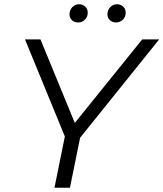

<svg xmlns="http://www.w3.org/2000/svg" viewBox="-20 -886 771 906"><path d="M237 0 286 -242 98 -700H171L333 -306L651 -700H731L358 -236L310 0ZM527 -780Q511 -780 499 -790.5Q487 -801 487 -818Q487 -839 500.5 -852.5Q514 -866 532 -866Q549 -866 561 -855Q573 -844 573 -826Q573 -806 559.5 -793Q546 -780 527 -780ZM349 -780Q332 -780 320 -790.5Q308 -801 308 -818Q308 -839 321.5 -852.5Q335 -866 353 -866Q370 -866 382 -855Q394 -844 394 -826Q394 -806 380.5 -793Q367 -780 349 -780Z"/></svg>

Font: Montserrat
Style: Italic
Weight: 400
Italic angle: -11.3°
Designer: Julieta Ulanovsky
Foundry: Julieta Ulanovsky
Version: Version 9.000; ttfautohint (v1.8.4.7-5d5b)